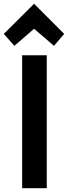

<svg xmlns="http://www.w3.org/2000/svg" viewBox="-39 -988 359 1014"><path d="M208 6V-696H78V6ZM141 -836 246 -746 300 -809 141 -968 -19 -809 37 -746Z"/></svg>

Font: Repo DemiBold
Style: Regular
Weight: 600
Designer: Stefan Peev
Foundry: Context Ltd
Version: Version 1.502